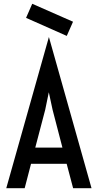

<svg xmlns="http://www.w3.org/2000/svg" viewBox="-20 -998 519 1018"><path d="M334 -807.6 118.2 -903.3 150.9 -978 367.2 -882.8ZM13.2 0 239.3 -801.8 465.3 0H367.7L333.5 -129.4H144.5L110.8 0ZM167 -215.3H311L258.8 -416L238.8 -508.8L219.7 -416Z"/></svg>

Font: Voltaire
Style: Regular
Weight: 400
Designer: Yvonne Schttler
Foundry: Yvonne Schttler
Version: Version 1.003